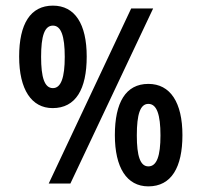

<svg xmlns="http://www.w3.org/2000/svg" viewBox="-20 -652 715 682"><path d="M167 -268C249 -268 288 -335 288 -451C288 -567 246 -632 168 -632C88 -632 48 -567 48 -451C48 -334 92 -268 167 -268ZM446 -622 153 0H230L524 -622ZM168 -339C138 -339 126 -377 126 -450C126 -524 138 -561 168 -561C197 -561 210 -524 210 -450C210 -377 197 -339 168 -339ZM507 10C589 10 628 -58 628 -172C628 -288 585 -354 507 -354C426 -354 388 -287 388 -172C388 -57 430 10 507 10ZM507 -61C478 -61 466 -98 466 -171C466 -246 478 -283 507 -283C537 -283 550 -245 550 -171C550 -98 537 -61 507 -61Z"/></svg>

Font: Noto Sans Devanagari UI ExtraCondensed Medium
Style: Regular
Weight: 500
Width: 2
Designer: Jelle Bosma - Monotype Design Team
Foundry: Monotype Imaging Inc.
Version: Version 2.003